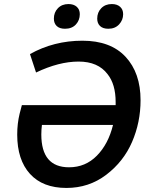

<svg xmlns="http://www.w3.org/2000/svg" viewBox="-20 -918 728 948"><path d="M308 10Q419 10 504.5 -55Q590 -120 632 -217Q674 -314 674 -423Q674 -558 600 -637.5Q526 -717 387 -717Q246 -717 128 -651L158 -560Q271 -614 368 -614Q464 -614 511 -552Q551 -502 551 -414V-399H88Q86 -393 77 -357Q65 -308 65 -253Q65 -129 128 -59.5Q191 10 308 10ZM321 -92Q184 -92 184 -254Q184 -277 187 -301H538Q515 -207 458.5 -149.5Q402 -92 321 -92ZM301 -776Q335 -776 354.5 -797Q374 -818 374 -848Q374 -871 359 -884.5Q344 -898 318 -898Q286 -898 266 -877.5Q246 -857 246 -826Q246 -803 260 -789.5Q274 -776 301 -776ZM515 -776Q548 -776 568 -797.5Q588 -819 588 -848Q588 -871 573 -884.5Q558 -898 532 -898Q500 -898 480 -877.5Q460 -857 460 -826Q460 -803 474 -789.5Q488 -776 515 -776Z"/></svg>

Font: Brisa Sans Medium
Style: Italic
Weight: 600
Italic angle: -8°
Designer: Dalton Maag Ltd
Foundry: Dalton Maag Ltd
Version: Version 1.101;July 10, 2019;FontCreator 11.5.0.2425 64-bit